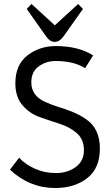

<svg xmlns="http://www.w3.org/2000/svg" viewBox="-20 -927 551 963"><path d="M57 -509Q57 -602 117.5 -649Q178 -696 260 -696Q373 -696 447 -649L407 -585Q350 -621 259 -621Q211 -621 174 -594Q137 -567 137 -514Q137 -447 206 -416Q236 -402 272.5 -391Q309 -380 345.5 -365Q382 -350 412 -329Q481 -282 481 -182.5Q481 -83 417.5 -33.5Q354 16 257 16Q128 16 30 -76L76 -136Q106 -103 154.5 -81Q203 -59 260.5 -59Q318 -59 359.5 -89Q401 -119 401 -173.5Q401 -228 365.5 -259Q330 -290 279.5 -306Q229 -322 178.5 -340Q128 -358 92.5 -399.5Q57 -441 57 -509ZM299 -745Q279 -717 254.5 -717Q230 -717 211 -745L114 -882L138 -907L255 -800L372 -907L396 -882Z"/></svg>

Font: Imprima
Style: Regular
Weight: 400
Version: Version 1.001